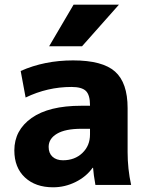

<svg xmlns="http://www.w3.org/2000/svg" viewBox="-20 -787 634 817"><path d="M293 -767H486L329 -590H189ZM291 -530Q416 -530 469.5 -482.5Q523 -435 523 -327V-140Q523 -68 538 0H386Q378 -45 376 -73H374Q347 -35 301.5 -12.5Q256 10 206 10Q131 10 86 -32Q41 -74 41 -147Q41 -233 114.5 -285Q188 -337 326 -337H363V-339Q363 -383 345.5 -400Q328 -417 284 -417Q182 -417 89 -372L68 -485Q169 -530 291 -530ZM187 -162Q187 -135 203.5 -120Q220 -105 248 -105Q298 -105 330.5 -136Q363 -167 363 -215V-239H326Q258 -239 222.5 -218Q187 -197 187 -162Z"/></svg>

Font: M PLUS 1p ExtraBold
Style: Regular
Weight: 800
Version: Version 1.062